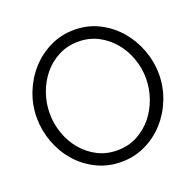

<svg xmlns="http://www.w3.org/2000/svg" viewBox="-126 -847 1003 985"><g transform="rotate(-20 375.5 -355.0)"><path d="M376 5Q302 5 240.5 -25.5Q179 -56 135 -106.5Q91 -157 67 -222Q43 -287 43 -355Q43 -426 68.5 -491Q94 -556 139 -606Q184 -656 245 -685.5Q306 -715 377 -715Q451 -715 512.5 -683.5Q574 -652 617.5 -601Q661 -550 685 -485.5Q709 -421 709 -354Q709 -283 683.5 -218Q658 -153 613.5 -103.5Q569 -54 508 -24.5Q447 5 376 5ZM113 -355Q113 -297 132 -243.5Q151 -190 186 -148.5Q221 -107 269 -82.5Q317 -58 376 -58Q436 -58 485 -84Q534 -110 568 -152Q602 -194 620.5 -247Q639 -300 639 -355Q639 -413 619.5 -466.5Q600 -520 565 -561Q530 -602 482 -626.5Q434 -651 376 -651Q316 -651 267 -625.5Q218 -600 184 -558Q150 -516 131.5 -463Q113 -410 113 -355Z"/></g></svg>

Font: PTCRaleway
Style: Regular
Weight: 400
Designer: Matt McInerney, Pablo Impallari, Rodrigo Fuenzalida
Foundry: Matt McInerney, Pablo Impallari, Rodrigo Fuenzalida
Version: Version 3.000g; ttfautohint (v1.5) -l 8 -r 28 -G 28 -x 14 -D